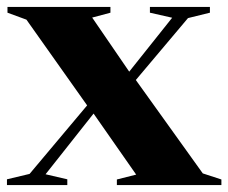

<svg xmlns="http://www.w3.org/2000/svg" viewBox="-24 -532 656 552"><path d="M559 -33.5 612.5 -16V0H312V-16L367.5 -30L245 -205.5L107 -31L169.5 -16.5V0H-4V-16.5L61 -32L226.5 -229L52 -475.5L-2.5 -495.5V-512H293.5V-495.5L241 -481.5L347.5 -326L471 -481L407 -495.5V-512H579.5V-495.5L516.5 -480L366.5 -302Z"/></svg>

Font: Newsreader 72pt
Style: Bold
Weight: 700
Designer: Hugues Gentile
Foundry: Production Type
Version: Version 1.003; ttfautohint (v1.8.3)